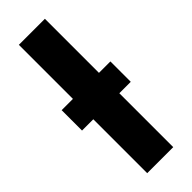

<svg xmlns="http://www.w3.org/2000/svg" viewBox="-265 -823 846 846"><g transform="rotate(-45 158.0 -400.0)"><path d="M6.8 -335.9V-462.9H77.1V-799.8H239.3V-462.9H310.5V-335.9H239.3V0H77.1V-335.9Z"/></g></svg>

Font: Gothic A1 Black
Style: Regular
Weight: 900
Version: Version 2.50